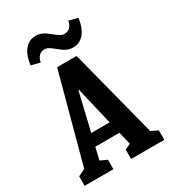

<svg xmlns="http://www.w3.org/2000/svg" viewBox="-228 -1085 1076 1203"><g transform="rotate(-30 310.0 -484.0)"><path d="M21.8 -68.5 99.4 -106.2 60.9 -50.8 244 -730H384.7L558.8 -54.8L520.6 -105.9L598.2 -68.2V-0.2H357.9V-68.2L440.6 -106.8L406.2 -54.8L291.4 -539.5H288L171.8 -50.8L147.3 -106.6L230 -68.5V0H21.8ZM175.5 -266H441.2V-178.7H175.5ZM296.4 -831.9Q274.9 -849.6 260.5 -858.1Q246.1 -866.7 229.7 -866.7Q207.5 -866.7 191.1 -851.4Q174.7 -836.1 169.8 -806.4L105.7 -822.8Q110.7 -864.5 125.2 -897.2Q139.7 -929.9 165 -948.8Q190.3 -967.8 226.1 -967.8Q245.7 -967.8 262.5 -961.3Q279.2 -954.9 292.3 -946Q305.3 -937.2 323.2 -922.4Q344.2 -904.8 358.9 -896Q373.6 -887.2 390.4 -887.2Q412.6 -887.2 429 -902.5Q445.3 -917.8 450.2 -947.5L514.3 -931.2Q509.3 -889.4 494.6 -856.9Q479.9 -824.4 454.5 -805.3Q429.2 -786.2 393.4 -786.2Q373.8 -786.2 357 -792.6Q340.2 -799 327.2 -808.1Q314.1 -817.2 296.4 -831.9Z"/></g></svg>

Font: Monaspace Xenon Var ExtraLight
Style: Regular
Weight: 200
Designer: Riley Cran and the Lettermatic Team
Version: Version 1.200 (Monaspace Xenon Var)